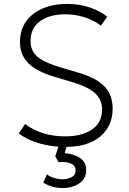

<svg xmlns="http://www.w3.org/2000/svg" viewBox="-20 -735 657 980"><path d="M311 15Q245 15 182 -2.8Q119 -20.5 76 -54L108 -102Q192.5 -39 312 -39Q397.5 -39 449.2 -73.8Q501 -108.5 501 -176Q501 -224 467.2 -257.5Q433.5 -291 342 -318L258 -343Q167.5 -370 124.8 -412.2Q82 -454.5 82 -521Q82 -581.5 112.8 -625Q143.5 -668.5 197.8 -691.8Q252 -715 323 -715Q385 -715 438 -697Q491 -679 527.5 -649.5L495 -604Q459 -632 411 -647Q363 -662 312 -662Q234 -662 185 -627Q136 -592 136 -525Q136 -494 149.8 -470.2Q163.5 -446.5 197.8 -427.2Q232 -408 293 -390L384 -363Q471 -337.5 513 -294Q555 -250.5 555 -180Q555 -93 492.8 -39Q430.5 15 311 15ZM303 225Q244.5 225 201 197L220 154Q229 164.5 253 172.2Q277 180 301 180Q323.5 180 344.8 169.8Q366 159.5 366 135Q366 108.5 338.8 98.5Q311.5 88.5 279 93L262 63L289 -20H330L310 47Q357.5 50 388.8 71.5Q420 93 420 133Q420 167 400.5 187.2Q381 207.5 353.8 216.2Q326.5 225 303 225Z"/></svg>

Font: Geologica Thin
Style: Regular
Weight: 100
Designer: Sindre Bremnes, Frode Helland
Foundry: Monokrom Skriftforlag AS
Version: Version 1.010; ttfautohint (v1.8.4.7-5d5b);gftools[0.9.28]